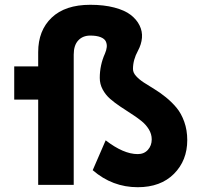

<svg xmlns="http://www.w3.org/2000/svg" viewBox="-20 -780 840 810"><path d="M141.1 -560.1Q141.1 -651.4 198 -705.6Q254.9 -759.8 360.8 -759.8Q418 -759.8 461.9 -748.3Q505.9 -736.8 531 -717.5Q556.2 -698.2 568.6 -673.1Q581.1 -647.9 578.9 -620.6Q576.7 -593.3 562 -565.9Q541 -527.8 541 -488.8Q541 -473.6 553.7 -459.5Q566.4 -445.3 586.4 -432.1Q606.4 -418.9 630.9 -404.3Q655.3 -389.6 679.9 -369.6Q704.6 -349.6 724.6 -325.7Q744.6 -301.8 757.3 -266.4Q770 -231 770 -189Q770 -103 713.9 -46.6Q657.7 9.8 561 9.8Q454.1 9.8 371.1 -62L425.8 -188Q501 -129.9 561 -129.9Q587.9 -129.9 604 -147.9Q620.1 -166 620.1 -191.9Q620.1 -214.4 607.9 -234.4Q595.7 -254.4 576.4 -269.8Q557.1 -285.2 533.9 -300Q510.7 -314.9 487.3 -330.6Q463.9 -346.2 444.6 -363Q425.3 -379.9 413.1 -402.6Q400.9 -425.3 400.9 -451.2Q400.9 -505.4 422.9 -554.2Q429.2 -568.8 430.4 -581.5Q431.6 -594.2 426.3 -605.5Q420.9 -616.7 404.3 -623.3Q387.7 -629.9 360.8 -629.9Q329.1 -629.9 310.1 -609.4Q291 -588.9 291 -549.8V0H141.1V-359.9H40V-500H141.1Z"/></svg>

Font: Gully
Style: Bold
Weight: 700
Designer: jaikishan Patel
Foundry: MagicType
Version: Version 1.000;Glyphs 3.2 (3242)